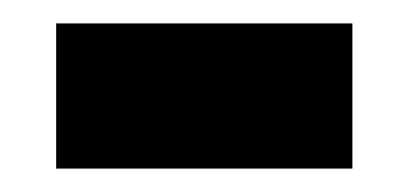

<svg xmlns="http://www.w3.org/2000/svg" viewBox="-20 -350 349 164"><path d="M28 -206V-330H281V-206Z"/></svg>

Font: Noto Sans Lao Looped UI Cond Bold
Style: Bold
Weight: 700
Width: 3
Designer: Mark Frömberg, Ben Mitchell
Foundry: The Fontpad Ltd
Version: Version 1.001; ttfautohint (v1.8.4.7-5d5b)